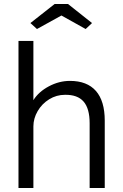

<svg xmlns="http://www.w3.org/2000/svg" viewBox="-20 -946 617 966"><path d="M73 -740H148V-442Q174 -484 225.5 -511.5Q277 -539 332 -539Q418 -539 462.5 -488.5Q507 -438 507 -339V0H431V-326Q431 -400 400.5 -435Q370 -470 307 -469Q264 -469 227.5 -446.5Q191 -424 169.5 -387Q148 -350 148 -310V0H73ZM133 -830 255 -926H322L443 -830L411 -800L289 -868L166 -800Z"/></svg>

Font: Lexend HM
Style: Regular
Weight: 400
Designer: Bonnie Shaver-Troup, Thomas Jockin, Octavio Pardo
Foundry: Lexend
Version: Version 1.091